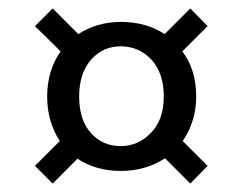

<svg xmlns="http://www.w3.org/2000/svg" viewBox="-20 -606 577 456"><path d="M446 -377C446 -377 446 -377 446 -377C446 -419 435 -455 413 -484C413 -484 473 -544 473 -544C473 -544 432 -586 432 -586C432 -586 371 -525 371 -525C371 -525 371 -525 371 -525C342 -544 307 -554 268 -554C268 -554 268 -554 268 -554C229 -554 195 -544 166 -525C166 -525 105 -586 105 -586C105 -586 63 -544 63 -544C63 -544 124 -484 124 -484C124 -484 124 -484 124 -484C103 -454 92 -418 92 -377C92 -377 92 -377 92 -377C92 -337 102 -302 122 -271C122 -271 63 -212 63 -212C63 -212 105 -170 105 -170C105 -170 164 -229 164 -229C164 -229 164 -229 164 -229C193 -210 227 -200 267 -200C267 -200 267 -200 267 -200C306 -200 341 -210 372 -230C372 -230 432 -170 432 -170C432 -170 473 -212 473 -212C473 -212 414 -271 414 -271C414 -271 414 -271 414 -271C435 -302 446 -337 446 -377ZM267 -259C267 -259 267 -259 267 -259C238 -259 215 -269 196 -290C177 -311 168 -340 168 -377C168 -377 168 -377 168 -377C168 -414 178 -444 197 -465C216 -486 239 -496 267 -496C267 -496 267 -496 267 -496C296 -496 320 -485 340 -464C359 -443 369 -414 369 -377C369 -377 369 -377 369 -377C369 -340 359 -312 339 -291C319 -270 295 -259 267 -259Z"/></svg>

Font: Girnar Poppins
Style: Regular
Weight: 500
Designer: Ninad Kale (Devanagari), Jonny Pinhorn (Latin)
Foundry: Indian Type Foundry
Version: ""